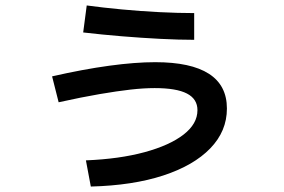

<svg xmlns="http://www.w3.org/2000/svg" viewBox="-20 -634 1040 704"><path d="M295 -46Q418 -51 510 -76Q602 -101 653 -140.5Q704 -180 704 -230Q704 -271 665.5 -291Q627 -311 547 -311Q507 -311 458.5 -305.5Q410 -300 345.5 -289Q281 -278 195 -259L171 -354Q285 -380 380.5 -393Q476 -406 549 -406Q680 -406 746 -363.5Q812 -321 812 -236Q812 -153 751 -90Q690 -27 578.5 9.5Q467 46 313 50ZM692 -488Q637 -488 568 -491.5Q499 -495 426.5 -501Q354 -507 285 -515L298 -614Q357 -606 426 -599.5Q495 -593 564 -589.5Q633 -586 692 -586Z"/></svg>

Font: M PLUS 1 Medium
Style: Regular
Weight: 500
Designer: Coji Morishita
Foundry: UNDERFOREST DESIGN
Version: Version 1.001